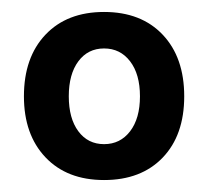

<svg xmlns="http://www.w3.org/2000/svg" viewBox="-20 -734 348 321"><path d="M288 -573Q288 -508 252 -470.5Q216 -433 154 -433Q92 -433 56 -471Q20 -509 20 -573Q20 -638 56 -676Q92 -714 154 -714Q216 -714 252 -676Q288 -638 288 -573ZM154 -493Q181 -493 197.5 -514.5Q214 -536 214 -573Q214 -610 197.5 -631.5Q181 -653 154 -653Q127 -653 111 -631.5Q95 -610 95 -573Q95 -536 111 -514.5Q127 -493 154 -493Z"/></svg>

Font: Non Bureau Medium
Style: Regular
Weight: 500
Designer: Jona Saucedo
Foundry: Non Foundry
Version: Version 1.000; ttfautohint (v1.8.4)